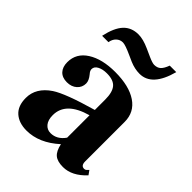

<svg xmlns="http://www.w3.org/2000/svg" viewBox="-198 -778 897 897"><g transform="rotate(45 250.0 -330.0)"><path d="M394 -674H437Q403 -547 321 -547Q289 -547 256 -561L227 -574Q179 -596 163 -596Q144 -596 130.5 -583Q117 -570 114 -549H72Q86 -614 114 -644Q142 -674 188 -674Q219 -674 261 -655L301 -637Q328 -625 340 -625Q360 -625 372 -636Q384 -647 394 -674ZM473 -64 488 -43Q435 14 376 14Q339 14 320.5 -1.5Q302 -17 294 -55Q218 14 135 14Q85 14 55 -12.5Q25 -39 25 -92Q25 -159 92 -204Q142 -237 293 -280V-348Q293 -397 274.5 -419Q256 -441 212 -441Q184 -441 165.5 -431Q147 -421 147 -404Q147 -393 158 -381Q177 -358 177 -339Q177 -313 158 -296Q139 -279 109 -279Q78 -279 61 -297Q44 -315 44 -347Q44 -406 96.5 -439.5Q149 -473 235 -473Q327 -473 379 -438Q431 -403 431 -339V-78Q431 -50 452 -50Q459 -50 463 -54ZM293 -97V-245Q171 -211 171 -124Q171 -92 185.5 -74.5Q200 -57 223 -57Q265 -57 293 -97Z"/></g></svg>

Font: STIX
Style: Bold
Weight: 700
Designer: MicroPress Inc., with final additions and corrections provided by Coen Hoffman, Elsevier (retired)
Version: Version 1.1.1